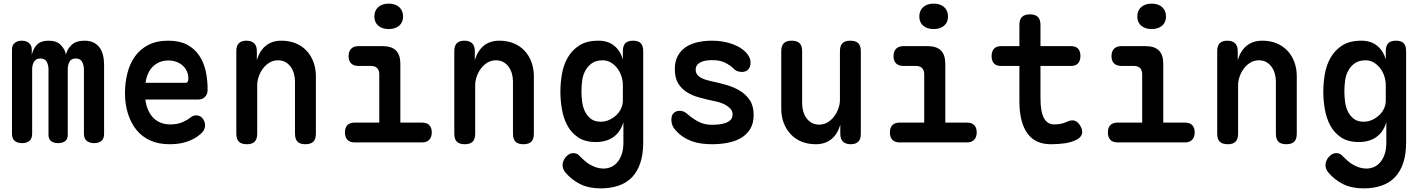

<svg xmlns="http://www.w3.org/2000/svg" viewBox="-20 -784 7840 1057"><path d="M102 4Q77 4 61.5 -8Q46 -20 46 -47V-511Q46 -536 61.5 -548Q77 -560 100 -560Q125 -560 140 -547Q155 -534 155 -511V-483Q164 -519 185 -539.5Q206 -560 248 -560Q291 -560 314.5 -536.5Q338 -513 343 -483Q350 -514 374.5 -537Q399 -560 445 -560Q473 -560 493.5 -550.5Q514 -541 527.5 -523Q541 -505 547 -480.5Q553 -456 553 -427V-47Q553 -20 538 -8Q523 4 498 4Q473 4 457.5 -8.5Q442 -21 442 -48V-402Q442 -425 432 -443.5Q422 -462 397 -462Q372 -462 362.5 -444Q353 -426 353 -403V-42Q353 -17 338 -6.5Q323 4 300 4Q277 4 262 -6.5Q247 -17 247 -42V-402Q247 -425 237.5 -443.5Q228 -462 202 -462Q178 -462 167.5 -444.5Q157 -427 157 -403V-48Q157 -21 142 -8.5Q127 4 102 4Z M1060 -149Q1082 -149 1095.5 -132Q1109 -115 1109 -94Q1109 -82 1104 -71Q1099 -60 1084 -46Q1068 -32 1050 -22Q1032 -12 1010.5 -4.5Q989 3 965 6.5Q941 10 913 10Q853 10 807.5 -10.5Q762 -31 731.5 -68.5Q701 -106 684.5 -158Q668 -210 668 -271Q668 -327 681 -379.5Q694 -432 722 -472Q750 -512 795.5 -536Q841 -560 907 -560Q968 -560 1009 -538.5Q1050 -517 1075.5 -480Q1101 -443 1112 -394.5Q1123 -346 1123 -290Q1123 -266 1109 -251Q1095 -236 1070 -236H780Q785 -200 797.5 -174Q810 -148 828 -131.5Q846 -115 868.5 -107Q891 -99 917 -99Q957 -99 985 -111.5Q1013 -124 1027 -136Q1036 -143 1043.5 -146Q1051 -149 1060 -149ZM781 -328H1003Q1008 -328 1012.5 -333Q1017 -338 1017 -353Q1017 -371 1010 -388.5Q1003 -406 989 -420Q975 -434 954 -442.5Q933 -451 907 -451Q880 -451 858.5 -442Q837 -433 821 -417Q805 -401 795 -378.5Q785 -356 781 -328Z M1396 -316V-48Q1396 -18 1382 -4Q1368 10 1339 10Q1309 10 1295 -4Q1281 -18 1281 -48V-503Q1281 -532 1295 -546Q1309 -560 1336 -560Q1364 -560 1379 -546Q1394 -532 1394 -503V-453Q1409 -504 1443 -532Q1477 -560 1529 -560Q1573 -560 1608 -545.5Q1643 -531 1667.5 -505Q1692 -479 1705.5 -443Q1719 -407 1719 -364V-48Q1719 -18 1705 -4Q1691 10 1661 10Q1632 10 1618 -4Q1604 -18 1604 -48V-336Q1604 -358 1598 -379Q1592 -400 1580.5 -416Q1569 -432 1551.5 -442Q1534 -452 1510 -452Q1484 -452 1463 -439Q1442 -426 1427.5 -406.5Q1413 -387 1404.5 -363Q1396 -339 1396 -316Z M2304 -109Q2330 -109 2343.5 -95Q2357 -81 2357 -55Q2357 -29 2343 -14.5Q2329 0 2304 0H1932Q1906 0 1892.5 -14.5Q1879 -29 1879 -55Q1879 -81 1892.5 -95Q1906 -109 1932 -109H2068V-374Q2068 -397 2056.5 -409Q2045 -421 2022 -421H1954Q1927 -421 1913 -435Q1899 -449 1899 -475Q1899 -501 1913 -515.5Q1927 -530 1954 -530H2087Q2136 -530 2160 -506Q2184 -482 2184 -433V-109ZM2120 -624Q2084 -624 2062.5 -642.5Q2041 -661 2041 -693Q2041 -726 2062.5 -745Q2084 -764 2120 -764Q2156 -764 2177.5 -745Q2199 -726 2199 -693Q2199 -661 2177.5 -642.5Q2156 -624 2120 -624Z M2596 -316V-48Q2596 -18 2582 -4Q2568 10 2539 10Q2509 10 2495 -4Q2481 -18 2481 -48V-503Q2481 -532 2495 -546Q2509 -560 2536 -560Q2564 -560 2579 -546Q2594 -532 2594 -503V-453Q2609 -504 2643 -532Q2677 -560 2729 -560Q2773 -560 2808 -545.5Q2843 -531 2867.5 -505Q2892 -479 2905.5 -443Q2919 -407 2919 -364V-48Q2919 -18 2905 -4Q2891 10 2861 10Q2832 10 2818 -4Q2804 -18 2804 -48V-336Q2804 -358 2798 -379Q2792 -400 2780.5 -416Q2769 -432 2751.5 -442Q2734 -452 2710 -452Q2684 -452 2663 -439Q2642 -426 2627.5 -406.5Q2613 -387 2604.5 -363Q2596 -339 2596 -316Z M3412 -111Q3404 -84 3390 -63.5Q3376 -43 3357 -29.5Q3338 -16 3313.5 -9Q3289 -2 3261 -2Q3201 -2 3163 -27.5Q3125 -53 3103.5 -93Q3082 -133 3073.5 -182.5Q3065 -232 3065 -278Q3065 -326 3073.5 -376Q3082 -426 3105.5 -467Q3129 -508 3169.5 -534Q3210 -560 3275 -560Q3327 -560 3361 -532.5Q3395 -505 3409 -457V-502Q3409 -532 3422.5 -546Q3436 -560 3465 -560Q3494 -560 3507.5 -546Q3521 -532 3521 -502V0Q3521 64 3505.5 111.5Q3490 159 3460.5 190.5Q3431 222 3387 237.5Q3343 253 3287 253Q3221 253 3174 229.5Q3127 206 3094 167Q3085 157 3081 146Q3077 135 3077 124Q3077 114 3081.5 102.5Q3086 91 3094 81.5Q3102 72 3112.5 65.5Q3123 59 3136 59Q3147 59 3156 63Q3165 67 3172 76Q3184 88 3198 100.5Q3212 113 3228.5 122.5Q3245 132 3263.5 138Q3282 144 3303 144Q3323 144 3342.5 136Q3362 128 3377.5 110.5Q3393 93 3402.5 66Q3412 39 3412 0ZM3287 -114Q3312 -114 3334 -124Q3356 -134 3373 -150Q3390 -166 3399.5 -187Q3409 -208 3409 -230V-316Q3409 -339 3401.5 -363Q3394 -387 3379.5 -406.5Q3365 -426 3344.5 -439Q3324 -452 3298 -452Q3261 -452 3238 -435.5Q3215 -419 3202 -394.5Q3189 -370 3185 -340Q3181 -310 3181 -281Q3181 -252 3185 -222.5Q3189 -193 3201 -169Q3213 -145 3233.5 -129.5Q3254 -114 3287 -114Z M3901 10Q3869 10 3840.5 6Q3812 2 3787.5 -7Q3763 -16 3741 -30.5Q3719 -45 3699 -67Q3688 -79 3682 -93.5Q3676 -108 3676 -124Q3676 -150 3689 -162Q3702 -174 3722 -174Q3732 -174 3742 -170.5Q3752 -167 3762 -158Q3793 -131 3825 -114Q3857 -97 3900 -97Q3917 -97 3937 -99Q3957 -101 3974 -107Q3991 -113 4002 -124Q4013 -135 4013 -154Q4013 -172 4002 -184.5Q3991 -197 3974 -206.5Q3957 -216 3937 -221.5Q3917 -227 3900 -230Q3864 -238 3827.5 -248Q3791 -258 3761.5 -276.5Q3732 -295 3713.5 -325Q3695 -355 3695 -403Q3695 -445 3710.5 -474.5Q3726 -504 3753 -523Q3780 -542 3817.5 -551Q3855 -560 3900 -560Q3963 -560 4016 -540Q4069 -520 4097 -483Q4104 -473 4108 -462.5Q4112 -452 4112 -439Q4112 -416 4099.5 -402Q4087 -388 4064 -388Q4053 -388 4040.5 -392Q4028 -396 4018 -407Q3998 -426 3970.5 -439.5Q3943 -453 3900 -453Q3881 -453 3864.5 -450Q3848 -447 3835.5 -440.5Q3823 -434 3816.5 -424Q3810 -414 3810 -400Q3810 -384 3818.5 -373Q3827 -362 3840.5 -355Q3854 -348 3870 -343.5Q3886 -339 3900 -336Q3938 -328 3978.5 -316.5Q4019 -305 4052.5 -285Q4086 -265 4107.5 -233Q4129 -201 4129 -152Q4129 -105 4110 -74Q4091 -43 4059.5 -24.5Q4028 -6 3986.5 2Q3945 10 3901 10Z M4604 -234V-502Q4604 -532 4618 -546Q4632 -560 4661 -560Q4691 -560 4705 -546Q4719 -532 4719 -502V-47Q4719 -18 4705 -4Q4691 10 4664 10Q4636 10 4621 -4Q4606 -18 4606 -47V-97Q4591 -46 4557 -18Q4523 10 4471 10Q4427 10 4392 -4.5Q4357 -19 4332.5 -45.5Q4308 -72 4294.5 -107.5Q4281 -143 4281 -186V-502Q4281 -532 4295 -546Q4309 -560 4339 -560Q4368 -560 4382 -546Q4396 -532 4396 -502V-214Q4396 -192 4402 -171Q4408 -150 4419.5 -134Q4431 -118 4448.5 -108Q4466 -98 4490 -98Q4516 -98 4537 -111Q4558 -124 4572.5 -143.5Q4587 -163 4595.5 -187Q4604 -211 4604 -234Z M5304 -109Q5330 -109 5343.5 -95Q5357 -81 5357 -55Q5357 -29 5343 -14.5Q5329 0 5304 0H4932Q4906 0 4892.5 -14.5Q4879 -29 4879 -55Q4879 -81 4892.5 -95Q4906 -109 4932 -109H5068V-374Q5068 -397 5056.5 -409Q5045 -421 5022 -421H4954Q4927 -421 4913 -435Q4899 -449 4899 -475Q4899 -501 4913 -515.5Q4927 -530 4954 -530H5087Q5136 -530 5160 -506Q5184 -482 5184 -433V-109ZM5120 -624Q5084 -624 5062.5 -642.5Q5041 -661 5041 -693Q5041 -726 5062.5 -745Q5084 -764 5120 -764Q5156 -764 5177.5 -745Q5199 -726 5199 -693Q5199 -661 5177.5 -642.5Q5156 -624 5120 -624Z M5876 -530Q5902 -530 5915 -516Q5928 -502 5928 -476Q5928 -450 5915 -435.5Q5902 -421 5876 -421H5708V-244Q5708 -169 5727 -134Q5746 -99 5784 -99Q5802 -99 5818.5 -102Q5835 -105 5855 -114Q5880 -126 5898 -119Q5916 -112 5928 -90Q5942 -66 5936.5 -47Q5931 -28 5909 -16Q5877 0 5841.5 5Q5806 10 5765 10Q5724 10 5692 -4Q5660 -18 5638 -47Q5616 -76 5604 -120.5Q5592 -165 5592 -227V-421H5490Q5465 -421 5452 -435Q5439 -449 5439 -475Q5439 -501 5452 -515.5Q5465 -530 5491 -530H5592V-647Q5592 -677 5606.5 -691Q5621 -705 5650 -705Q5679 -705 5693.5 -691Q5708 -677 5708 -647V-530Z M6504 -109Q6530 -109 6543.5 -95Q6557 -81 6557 -55Q6557 -29 6543 -14.5Q6529 0 6504 0H6132Q6106 0 6092.5 -14.5Q6079 -29 6079 -55Q6079 -81 6092.5 -95Q6106 -109 6132 -109H6268V-374Q6268 -397 6256.5 -409Q6245 -421 6222 -421H6154Q6127 -421 6113 -435Q6099 -449 6099 -475Q6099 -501 6113 -515.5Q6127 -530 6154 -530H6287Q6336 -530 6360 -506Q6384 -482 6384 -433V-109ZM6320 -624Q6284 -624 6262.5 -642.5Q6241 -661 6241 -693Q6241 -726 6262.5 -745Q6284 -764 6320 -764Q6356 -764 6377.5 -745Q6399 -726 6399 -693Q6399 -661 6377.5 -642.5Q6356 -624 6320 -624Z M6796 -316V-48Q6796 -18 6782 -4Q6768 10 6739 10Q6709 10 6695 -4Q6681 -18 6681 -48V-503Q6681 -532 6695 -546Q6709 -560 6736 -560Q6764 -560 6779 -546Q6794 -532 6794 -503V-453Q6809 -504 6843 -532Q6877 -560 6929 -560Q6973 -560 7008 -545.5Q7043 -531 7067.5 -505Q7092 -479 7105.5 -443Q7119 -407 7119 -364V-48Q7119 -18 7105 -4Q7091 10 7061 10Q7032 10 7018 -4Q7004 -18 7004 -48V-336Q7004 -358 6998 -379Q6992 -400 6980.5 -416Q6969 -432 6951.5 -442Q6934 -452 6910 -452Q6884 -452 6863 -439Q6842 -426 6827.5 -406.5Q6813 -387 6804.5 -363Q6796 -339 6796 -316Z M7612 -111Q7604 -84 7590 -63.5Q7576 -43 7557 -29.5Q7538 -16 7513.5 -9Q7489 -2 7461 -2Q7401 -2 7363 -27.5Q7325 -53 7303.5 -93Q7282 -133 7273.5 -182.5Q7265 -232 7265 -278Q7265 -326 7273.5 -376Q7282 -426 7305.5 -467Q7329 -508 7369.5 -534Q7410 -560 7475 -560Q7527 -560 7561 -532.5Q7595 -505 7609 -457V-502Q7609 -532 7622.5 -546Q7636 -560 7665 -560Q7694 -560 7707.5 -546Q7721 -532 7721 -502V0Q7721 64 7705.5 111.5Q7690 159 7660.5 190.5Q7631 222 7587 237.5Q7543 253 7487 253Q7421 253 7374 229.5Q7327 206 7294 167Q7285 157 7281 146Q7277 135 7277 124Q7277 114 7281.5 102.5Q7286 91 7294 81.5Q7302 72 7312.5 65.5Q7323 59 7336 59Q7347 59 7356 63Q7365 67 7372 76Q7384 88 7398 100.5Q7412 113 7428.5 122.5Q7445 132 7463.5 138Q7482 144 7503 144Q7523 144 7542.5 136Q7562 128 7577.5 110.5Q7593 93 7602.5 66Q7612 39 7612 0ZM7487 -114Q7512 -114 7534 -124Q7556 -134 7573 -150Q7590 -166 7599.5 -187Q7609 -208 7609 -230V-316Q7609 -339 7601.5 -363Q7594 -387 7579.5 -406.5Q7565 -426 7544.5 -439Q7524 -452 7498 -452Q7461 -452 7438 -435.5Q7415 -419 7402 -394.5Q7389 -370 7385 -340Q7381 -310 7381 -281Q7381 -252 7385 -222.5Q7389 -193 7401 -169Q7413 -145 7433.5 -129.5Q7454 -114 7487 -114Z"/></svg>

Font: Maple Mono SemiBold
Style: Regular
Weight: 600
Monospace: yes
Designer: subframe7536
Version: Version 7.000